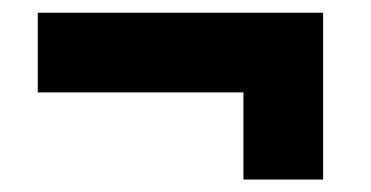

<svg xmlns="http://www.w3.org/2000/svg" viewBox="-20 -421 590 305"><path d="M366.7 -135.8V-274.2H40V-400.8H493.3V-135.8Z"/></svg>

Font: Funnel Sans ExtraBold
Style: Regular
Weight: 800
Version: Version 1.000; Beta; Release 5; Build 24; ttfautohint (v1.8.